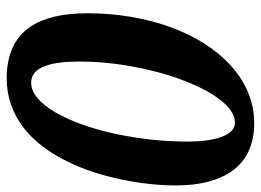

<svg xmlns="http://www.w3.org/2000/svg" viewBox="-126 -669 806 594"><g transform="rotate(90 277.0 -372.0)"><path d="M63 -62.5Q21 -124 21 -239.7Q21 -308.1 32 -373.5Q43 -439 64 -496.6Q85 -554.2 115.2 -601.8Q145.5 -649.4 183.1 -683.1Q221.7 -718.3 266.6 -736.8Q311.5 -755.4 361.3 -755.4Q457.5 -755.4 507.3 -689.5Q530.3 -658.2 542 -613.8Q553.7 -569.3 553.7 -514.6Q553.7 -436 536.6 -351.1Q517.6 -255.4 480.5 -179.2Q438 -91.8 378.4 -44.4Q308.6 10.3 222.7 10.3Q112.8 10.3 63 -62.5ZM327.1 -139.6Q368.2 -210 393.1 -321.3Q418 -435.5 418 -549.8Q418 -611.8 404.3 -652.3Q388.7 -695.8 359.9 -695.8Q336.4 -695.8 313.2 -676Q290 -656.2 268.6 -620.6Q247.6 -585 229.5 -538.3Q211.4 -491.7 198.7 -438.5Q170.4 -323.7 170.4 -214.8Q170.4 -147.9 183.1 -111.8Q198.7 -65.4 235.8 -65.4Q259.8 -65.4 283 -84.7Q306.2 -104 327.1 -139.6Z"/></g></svg>

Font: Pattaya
Style: Regular
Weight: 400
Designer: Pablo Impallari / Thai characters Designed by Thanarat Vachiruckul and Suppakit Chalermlarp
Foundry: Pablo Impallari
Version: Version 1.007;September 16, 2023;FontCreator 15.0.0.2934 64-